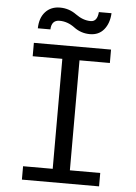

<svg xmlns="http://www.w3.org/2000/svg" viewBox="-61 -972 722 1018"><g transform="rotate(5 300.0 -463.0)"><path d="M94.7 0ZM94.7 -656.7V-728H505.4V-656.7H343.8V-71.3H505.4V0H94.7V-71.3H252.4V-656.7ZM175.8 -806.6H108.9Q109.9 -862.3 139.2 -894.3Q168.5 -926.3 216.8 -926.3Q265.1 -926.3 304.4 -897.7Q343.8 -869.1 384.3 -869.1Q419.9 -869.1 423.8 -920.4H491.2Q488.3 -866.2 460.9 -833Q433.6 -799.8 386.2 -799.8Q338.9 -799.8 301 -828.1Q263.2 -856.4 220.5 -856.4Q177.7 -856.4 175.8 -806.6Z"/></g></svg>

Font: Oxygen Mono
Style: Regular
Weight: 400
Designer: Vernon Adams
Foundry: Vernon Adams
Version: Version 0.201; ttfautohint (v0.8) -r 50 -G 200 -x